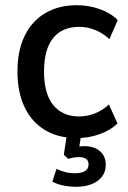

<svg xmlns="http://www.w3.org/2000/svg" viewBox="-20 -521 491 737"><path d="M275 9Q204 9 153 -21.5Q102 -52 74.5 -109.5Q47 -167 47 -247Q47 -326 74.5 -383Q102 -440 153.5 -470.5Q205 -501 275 -501Q321 -501 363 -486Q405 -471 432 -444L400 -371Q375 -394 345 -406Q315 -418 284 -418Q219 -418 184 -375Q149 -332 149 -246Q149 -161 184.5 -117.5Q220 -74 284 -74Q315 -74 345 -86Q375 -98 398 -120L431 -47Q404 -21 362.5 -6Q321 9 275 9ZM273 196Q248 196 223 191Q198 186 181 176L197 127Q213 135 230 139.5Q247 144 268 144Q293 144 306.5 135.5Q320 127 320 110Q320 96 310.5 89Q301 82 283 82Q274 82 264 83.5Q254 85 242 89L225 73L239 -20H294L282 58L256 48Q266 44 279 42Q292 40 305 40Q328 40 346 48Q364 56 375 72Q386 88 386 112Q386 138 371.5 157Q357 176 331.5 186Q306 196 273 196Z"/></svg>

Font: Nunito Sans 10pt SemiCondensed SemiBold
Style: Regular
Weight: 600
Width: 4
Designer: Vernon Adams
Foundry: Vernon Adams
Version: Version 3.101;gftools[0.9.27]